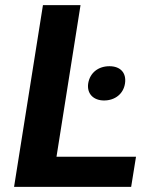

<svg xmlns="http://www.w3.org/2000/svg" viewBox="-20 -731 561 751"><path d="M35 0H493L512 -118H201L295 -711H148ZM325 -405C319 -365 345 -338 387 -338C430 -338 463 -364 469 -405C475 -446 451 -472 408 -472C365 -472 332 -447 325 -405Z"/></svg>

Font: Asimov Pro
Style: BdObl
Weight: 700
Designer: Google
Version: Version 2.000980; 2014